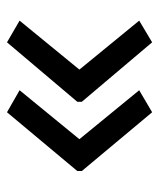

<svg xmlns="http://www.w3.org/2000/svg" viewBox="27 -538 455 549"><g transform="rotate(-90 254.5 -263.5)"><path d="M40 -270 208 -471 271 -435 131 -264 271 -93 208 -56 40 -257ZM238 -270 408 -471 470 -435 330 -264 470 -93 408 -56 238 -257Z"/></g></svg>

Font: Noto Znamenny Musical Notation
Style: Regular
Weight: 400
Version: Version 1.003; ttfautohint (v1.8.4.7-5d5b)